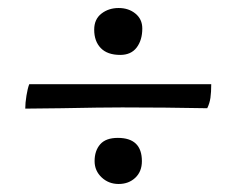

<svg xmlns="http://www.w3.org/2000/svg" viewBox="-20 -503 590 479"><path d="M215 -429Q215 -455 233 -469Q251 -483 276 -483Q301 -483 318 -469Q335 -455 335 -432Q335 -403 321 -384.5Q307 -366 280 -366Q248 -366 231.5 -383Q215 -400 215 -429ZM53 -293H507Q507 -273 505 -259Q503 -245 497 -233Q391 -235 285 -235Q233 -235 133 -233L43 -232Q43 -246 46 -264.5Q49 -283 53 -293ZM216 -101Q216 -127 230 -143Q244 -159 274 -159Q334 -159 334 -101Q334 -75 317.5 -59.5Q301 -44 276 -44Q251 -44 233.5 -60.5Q216 -77 216 -101Z"/></svg>

Font: Vollkorn SC SemiBold
Style: Regular
Weight: 600
Designer: Friedrich Althausen
Foundry: Friedrich Althausen
Version: Version 4.015